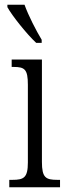

<svg xmlns="http://www.w3.org/2000/svg" viewBox="-20 -786 281 806"><path d="M132 -606H155V-619C132 -657 99 -721 83 -766H11V-756C30 -721 93 -642 132 -606ZM19 0H232V-31H221C172 -31 156 -40 156 -106V-536H29V-505H37C84 -505 97 -495 97 -430V-104C97 -40 80 -31 32 -31H19Z"/></svg>

Font: Noto Serif Bengali ExtraCondensed Light
Style: Regular
Weight: 300
Width: 2
Designer: Juan Bruce, Universal Thirst, Indian Type Foundry and the Monotype Design Team.
Foundry: Monotype Imaging Inc.
Version: Version 2.003